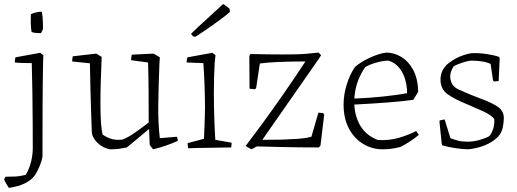

<svg xmlns="http://www.w3.org/2000/svg" viewBox="-26 -715 2505 931"><path d="M17 196Q10 185 4 175Q-2 165 -6 155Q-5 152 -3 148.5Q-1 145 1 142Q21 142 46 141Q71 140 98 133Q110 117 121 82Q132 47 133 6Q133 -50 132.5 -122Q132 -194 131 -269Q130 -344 128 -409Q107 -409 86.5 -409.5Q66 -410 46 -412Q45 -424 49 -437L169 -459L184 -447L183 -418Q181 -321 180.5 -207.5Q180 -94 180 43Q179 53 173.5 70.5Q168 88 159.5 105.5Q151 123 143 135Q126 159 93.5 174.5Q61 190 17 196ZM127 -560Q121 -601 124 -646Q136 -653 150 -655Q157 -657 163.5 -657.5Q170 -658 177 -658Q181 -635 182 -608Q183 -581 182 -575Q182 -572 177.5 -563Q173 -554 172 -554Q166 -554 151 -555Q136 -556 127 -560Z M507 9Q471 2 445.5 -23.5Q420 -49 419 -78Q418 -113 416 -166Q414 -219 412.5 -281.5Q411 -344 410 -408L324 -417Q324 -430 327 -442L441 -455L467 -439L466 -411Q464 -366 462.5 -314.5Q461 -263 461 -213Q461 -163 463.5 -123Q466 -83 472 -62Q496 -46 518 -40.5Q540 -35 567 -38Q594 -48 625 -69.5Q656 -91 695 -121Q695 -197 694.5 -272Q694 -347 692 -412L610 -423Q610 -429 610.5 -435.5Q611 -442 613 -450L719 -455L749 -437L747 -405Q743 -306 741.5 -212.5Q740 -119 749 -45L832 -52Q836 -42 836 -32Q810 -20 780 -9.5Q750 1 716 9L700 -12L697 -84V-90Q667 -65 641 -43Q615 -21 589 0Q570 4 551.5 6.5Q533 9 507 9Z M887 4Q885 -2 884.5 -8Q884 -14 884 -21L963 -42Q964 -61 965 -88.5Q966 -116 967 -144.5Q968 -173 968 -193Q968 -239 966 -296.5Q964 -354 960 -409L879 -412Q879 -425 883 -437L1004 -459L1019 -447L1015 -411Q1013 -377 1012 -337.5Q1011 -298 1011 -264Q1011 -207 1013 -145Q1015 -83 1018 -37L1097 -23Q1097 -18 1096.5 -11.5Q1096 -5 1095 0Q1082 0 1054 0.5Q1026 1 993 1.5Q960 2 931 2.5Q902 3 887 4ZM911 -538 900 -551 939 -588 1050 -690 1056 -695Q1058 -695 1067.5 -688Q1077 -681 1087 -673L1089 -659Q1089 -656 1064.5 -637Q1040 -618 1001.5 -590.5Q963 -563 922 -537Z M1193 9 1165 -7 1168 -11Q1195 -46 1240.5 -108Q1286 -170 1342 -250Q1398 -330 1455 -417Q1383 -417 1324 -414.5Q1265 -412 1234 -407L1216 -288L1210 -282L1184 -285L1183 -444L1188 -453Q1235 -452 1271 -451.5Q1307 -451 1344 -451Q1378 -451 1404.5 -451.5Q1431 -452 1457.5 -454Q1484 -456 1519 -460L1531 -447L1518 -427L1246 -37L1343 -38Q1371 -39 1413 -41.5Q1455 -44 1484 -52L1518 -169L1542 -166L1546 -159L1528 -9L1520 0Q1420 0 1343.5 -2Q1267 -4 1220 -5Z M1829 9Q1778 9 1734.5 -17.5Q1691 -44 1665.5 -92.5Q1640 -141 1640 -208Q1640 -256 1655.5 -306Q1671 -356 1696 -391Q1724 -415 1767 -435Q1810 -455 1846 -460Q1884 -460 1919 -439.5Q1954 -419 1977 -377Q2000 -335 2002 -270L1978 -231Q1939 -225 1865 -219Q1791 -213 1692 -208Q1695 -148 1723 -102.5Q1751 -57 1807 -36Q1861 -33 1909 -47Q1957 -61 1992 -80L2005 -61Q1987 -46 1963 -30Q1939 -14 1917 -3Q1907 0 1883.5 4.5Q1860 9 1829 9ZM1692 -237Q1766 -240 1832 -247Q1898 -254 1948 -263Q1948 -296 1939 -328.5Q1930 -361 1910 -386Q1890 -411 1858 -421Q1832 -421 1798.5 -411.5Q1765 -402 1746 -390Q1728 -367 1712 -328.5Q1696 -290 1692 -237Z M2245 9Q2221 9 2183.5 3.5Q2146 -2 2119 -10L2116 -17L2105 -124L2106 -131L2130 -136L2158 -45Q2176 -38 2195 -33Q2214 -28 2241 -28Q2271 -28 2300 -36.5Q2329 -45 2347 -55Q2373 -88 2371 -138Q2355 -158 2316.5 -175.5Q2278 -193 2242 -208Q2178 -234 2144 -258.5Q2110 -283 2110 -329Q2110 -348 2116.5 -365.5Q2123 -383 2140 -401Q2168 -425 2198.5 -438.5Q2229 -452 2260 -457Q2294 -459 2333.5 -453Q2373 -447 2394 -439L2397 -433L2392 -322L2370 -320L2365 -324L2353 -405Q2334 -414 2309 -417.5Q2284 -421 2255 -421Q2235 -418 2212 -410Q2189 -402 2174 -394Q2167 -383 2162 -370.5Q2157 -358 2157 -345Q2157 -326 2166 -308.5Q2175 -291 2200 -280Q2260 -253 2309.5 -235Q2359 -217 2388 -197Q2417 -177 2417 -143Q2417 -122 2412 -97Q2407 -72 2389 -52Q2362 -25 2324 -10Q2286 5 2245 9Z"/></svg>

Font: Labrada Light
Style: Regular
Weight: 300
Designer: Mercedes Jáuregui
Foundry: Omnibus-Type Team
Version: Version 1.000; ttfautohint (v1.8.4.7-5d5b)